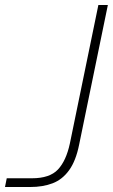

<svg xmlns="http://www.w3.org/2000/svg" viewBox="-45 -749 452 769"><path d="M-25 0 -18 -35H83Q154 -35 187 -70Q220 -105 235 -175L349 -729H387L272 -170Q259 -105 232 -67.5Q205 -30 166 -15Q127 0 76 0Z"/></svg>

Font: Mona Sans
Style: Italic
Weight: 200
Italic angle: -11.6951°
Designer: Deni Anggara
Foundry: GitHub
Version: Version 2.000